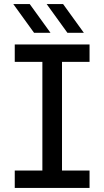

<svg xmlns="http://www.w3.org/2000/svg" viewBox="-20 -917 509 937"><path d="M52 0V-84.8H186.8V-615.2H52V-700H417V-615.2H282.6V-84.8H417V0ZM309 -757 207.8 -897H288L389.2 -757ZM146.2 -757 45 -897H125.2L226.4 -757Z"/></svg>

Font: MuseoModerno Thin
Style: Regular
Weight: 100
Designer: Pablo Cosgaya, Héctor Gatti, Marcela Romero, and the Authors of The MuseoModerno Project.
Foundry: Omnibus-Type Team
Version: Version 1.003